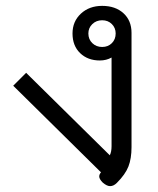

<svg xmlns="http://www.w3.org/2000/svg" viewBox="-20 -623 538 654"><path d="M355 11Q344 11 330 -1Q318 -13 318 -22Q318 -29 324 -36L25 -331L69 -375L354 -94Q360 -106 360 -125V-427Q342 -417 320 -417Q279 -417 253 -442Q227 -467 227 -509Q227 -550 255.5 -576.5Q284 -603 328 -603Q373 -603 400.5 -578Q428 -553 428 -511V-122Q428 -83 417.5 -56Q407 -29 378 0Q367 11 355 11ZM374 -509Q374 -528 361 -541Q348 -554 328 -554Q308 -554 294.5 -541Q281 -528 281 -509Q281 -489 294.5 -476Q308 -463 328 -463Q348 -463 361 -476Q374 -489 374 -509Z"/></svg>

Font: Niramit Light
Style: Regular
Weight: 300
Designer: Katatrad Aksorn Co.,Ltd.
Foundry: Cadson Demak Co.,Ltd.
Version: Version 1.000; ttfautohint (v1.6)